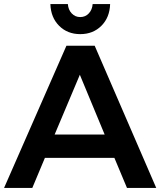

<svg xmlns="http://www.w3.org/2000/svg" viewBox="-21 -925 789 945"><path d="M604 0 542 -148H200L138 0H-1L306 -700H445L748 0ZM248 -263H494L372 -557ZM374 -841Q399 -841 416 -859Q433 -877 435 -905H521Q519 -839 478 -798Q437 -757 374 -757Q311 -757 270 -798Q229 -839 227 -905H313Q315 -877 332 -859Q349 -841 374 -841Z"/></svg>

Font: Montserrat Medium
Style: Regular
Weight: 500
Designer: Julieta Ulanovsky
Foundry: Julieta Ulanovsky
Version: Version 6.001